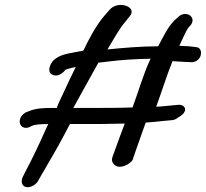

<svg xmlns="http://www.w3.org/2000/svg" viewBox="-20 -682 845 788"><path d="M421 -479C445 -519 469 -563 493 -591L513 -616C545 -655 464 -682 430 -642L408 -617C374 -577 346 -524 322 -474C308 -472 291 -468 279 -466C249 -461 208 -452 191 -423C183 -410 174 -384 196 -375C225 -362 249 -396 249 -396C260 -400 274 -404 291 -407C284 -392 275 -375 267 -358L218 -253V-252C216 -248 215 -245 213 -239H193C161 -239 125 -238 97 -225L84 -220L83 -219C44 -194 61 -145 100 -160L112 -166H113C122 -171 151 -173 178 -173L166 -147C142 -93 109 -23 85 21L73 45C70 52 68 60 70 69C78 99 122 86 136 61L149 38C175 -7 218 -79 246 -133L267 -173H345C377 -173 411 -173 446 -174L492 -175C480 -142 465 -104 454 -72L441 -36C438 -26 440 -17 445 -11C464 18 514 -6 525 -27V-28L538 -66C551 -102 564 -141 578 -179C601 -180 625 -183 644 -185L687 -189H688C693 -190 703 -192 711 -200C755 -223 742 -252 715 -252H714L671 -248C655 -246 641 -245 621 -244C644 -306 664 -372 688 -431C707 -430 723 -429 736 -428L762 -427C779 -424 800 -437 804 -456C807 -470 804 -488 782 -489L756 -492C744 -493 733 -493 716 -494C728 -519 742 -552 752 -567L760 -576C792 -610 742 -647 707 -608L695 -598V-597C668 -571 650 -530 629 -492C557 -492 478 -485 421 -479ZM281 -240 282 -241C314 -300 351 -365 384 -425C397 -426 414 -428 429 -430C475 -436 538 -440 598 -441C568 -378 549 -308 524 -241C467 -239 404 -239 347 -239H280Z"/></svg>

Font: Stray Cat
Style: ExBdExtObl
Weight: 800
Version: Version 1.0